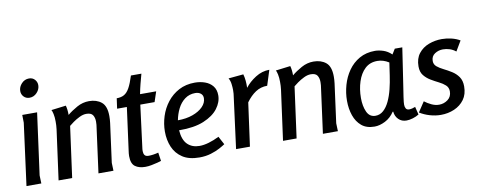

<svg xmlns="http://www.w3.org/2000/svg" viewBox="-64 -1030 3320 1337"><g transform="rotate(-10 1596.0 -361.0)"><path d="M237 -678Q237 -649 215 -625.5Q193 -602 163 -602Q138 -602 122 -618.5Q106 -635 106 -659Q106 -688 128 -711.5Q150 -735 181 -735Q206 -735 221.5 -718Q237 -701 237 -678ZM196 -493 137 -57 139 0H34L92 -438L91 -493Z M401 -504Q409 -477 409 -437Q439 -462 479.5 -484.5Q520 -507 565 -507Q618 -507 652.5 -479Q687 -451 687 -380Q687 -356 684 -332L647 -56L649 0H543L585 -313Q587 -324 588 -335.5Q589 -347 589 -358Q589 -386 577 -404.5Q565 -423 531 -423Q508 -423 482.5 -410.5Q457 -398 436 -383Q415 -368 406 -360L357 0H261L309 -353Q311 -367 311.5 -381Q312 -395 312 -408Q312 -439 307 -461.5Q302 -484 297 -491Z M958 -632Q948 -596 939.5 -563Q931 -530 924 -493H1038L1014 -421H913L875 -124Q874 -120 873.5 -112.5Q873 -105 873 -99Q873 -82 880.5 -71Q888 -60 909 -60Q923 -60 941 -62.5Q959 -65 978 -70L987 -10Q979 -7 959.5 -2Q940 3 917 7.5Q894 12 873 12Q828 12 801 -8Q774 -28 774 -81Q774 -89 775 -100.5Q776 -112 777 -116L818 -421H749L759 -493Q791 -493 812.5 -505.5Q834 -518 850.5 -548Q867 -578 884 -632Z M1313 -506Q1351 -506 1384.5 -494Q1418 -482 1438.5 -456.5Q1459 -431 1459 -391Q1459 -343 1425.5 -298.5Q1392 -254 1323.5 -225.5Q1255 -197 1148 -198Q1153 -129 1185.5 -97.5Q1218 -66 1270 -66Q1300 -66 1336 -76.5Q1372 -87 1410 -106L1441 -48Q1428 -39 1401.5 -24.5Q1375 -10 1337.5 1.5Q1300 13 1256 13Q1182 13 1136.5 -17Q1091 -47 1070 -96.5Q1049 -146 1049 -206Q1049 -260 1066 -313.5Q1083 -367 1117 -410.5Q1151 -454 1200 -480Q1249 -506 1313 -506ZM1303 -434Q1261 -434 1229.5 -410.5Q1198 -387 1179 -349Q1160 -311 1152 -268Q1211 -268 1257 -284.5Q1303 -301 1330 -328.5Q1357 -356 1357 -389Q1357 -410 1342 -422Q1327 -434 1303 -434Z M1656 -504Q1662 -484 1664.5 -458.5Q1667 -433 1666 -407Q1695 -445 1741.5 -474.5Q1788 -504 1840 -504L1806 -397Q1760 -397 1723.5 -373Q1687 -349 1656 -306L1614 0H1516L1563 -360Q1565 -371 1566 -383.5Q1567 -396 1567 -409Q1567 -427 1564 -451.5Q1561 -476 1550 -494Z M1988 -504Q1996 -477 1996 -437Q2026 -462 2066.5 -484.5Q2107 -507 2152 -507Q2205 -507 2239.5 -479Q2274 -451 2274 -380Q2274 -356 2271 -332L2234 -56L2236 0H2130L2172 -313Q2174 -324 2175 -335.5Q2176 -347 2176 -358Q2176 -386 2164 -404.5Q2152 -423 2118 -423Q2095 -423 2069.5 -410.5Q2044 -398 2023 -383Q2002 -368 1993 -360L1944 0H1848L1896 -353Q1898 -367 1898.5 -381Q1899 -395 1899 -408Q1899 -439 1894 -461.5Q1889 -484 1884 -491Z M2726 -497H2779Q2764 -397 2754 -330Q2744 -263 2737.5 -221Q2731 -179 2727.5 -156Q2724 -133 2723 -121Q2722 -109 2722 -101Q2722 -86 2728.5 -74.5Q2735 -63 2752 -63Q2761 -63 2773.5 -66Q2786 -69 2795 -73L2809 -17Q2790 -5 2765.5 2.5Q2741 10 2720 10Q2686 10 2664 -12Q2642 -34 2639 -67H2635Q2609 -27 2569.5 -7Q2530 13 2494 13Q2437 13 2402.5 -16Q2368 -45 2351.5 -92.5Q2335 -140 2335 -197Q2335 -252 2350.5 -307Q2366 -362 2397.5 -407Q2429 -452 2476.5 -479Q2524 -506 2587 -506Q2613 -506 2644.5 -496Q2676 -486 2703 -460ZM2434 -199Q2434 -142 2452.5 -101Q2471 -60 2513 -60Q2545 -60 2569.5 -82Q2594 -104 2611.5 -141Q2629 -178 2640.5 -224.5Q2652 -271 2659 -320L2672 -409Q2632 -434 2591 -434Q2538 -434 2503.5 -401.5Q2469 -369 2451.5 -315Q2434 -261 2434 -199Z M3145 -403Q3125 -419 3102 -426.5Q3079 -434 3054 -434Q3023 -434 2997 -417Q2971 -400 2971 -366Q2971 -342 2989.5 -326.5Q3008 -311 3035.5 -297.5Q3063 -284 3091 -266.5Q3119 -249 3137.5 -222.5Q3156 -196 3156 -155Q3156 -99 3129 -62Q3102 -25 3058 -6Q3014 13 2963 13Q2924 13 2885 1.5Q2846 -10 2814 -30L2861 -101Q2883 -84 2909.5 -71.5Q2936 -59 2963 -59Q2997 -59 3024.5 -79.5Q3052 -100 3052 -138Q3052 -165 3033.5 -182Q3015 -199 2987.5 -212.5Q2960 -226 2932.5 -242.5Q2905 -259 2886 -283Q2867 -307 2867 -346Q2867 -402 2895 -437.5Q2923 -473 2967 -489.5Q3011 -506 3059 -506Q3092 -506 3126 -498Q3160 -490 3187 -474Z"/></g></svg>

Font: Rosario SemiBold
Style: Italic
Weight: 600
Italic angle: -8.05°
Designer: Hector Gatti
Foundry: Omnibus Type
Version: Version 1.101; ttfautohint (v1.8.1.43-b0c9)